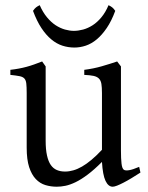

<svg xmlns="http://www.w3.org/2000/svg" viewBox="-20 -706 570 741"><path d="M522 -40Q503.9 -28.3 487.3 -18.3Q470.7 -8.3 456.5 -1Q442.4 6.3 431.6 10.5Q420.9 14.6 415 14.6Q397.9 14.6 387.2 -8.1Q376.5 -30.8 373.5 -81.1Q343.3 -50.8 318.1 -32Q293 -13.2 271.7 -2.9Q250.5 7.3 232.7 11Q214.8 14.6 199.2 14.6Q176.3 14.6 155.3 8.3Q134.3 2 118.2 -14.9Q102.1 -31.7 92.5 -61Q83 -90.3 83 -136.2V-347.2Q83 -370.6 81.5 -383.5Q80.1 -396.5 74 -403.1Q67.9 -409.7 55.2 -412.1Q42.5 -414.6 20 -417V-436.5Q37.6 -438.5 53 -441.4Q68.4 -444.3 82.8 -448.2Q97.2 -452.1 111.8 -457.3Q126.5 -462.4 142.6 -468.8L156.2 -449.7V-163.1Q156.2 -128.9 161.4 -106Q166.5 -83 176 -69.3Q185.5 -55.7 199.5 -49.8Q213.4 -43.9 231 -43.9Q246.6 -43.9 262.9 -48.6Q279.3 -53.2 296.6 -63.2Q314 -73.2 333 -89.1Q352.1 -105 373.5 -127.9V-347.2Q373.5 -369.1 371.3 -382.3Q369.1 -395.5 361.8 -402.8Q354.5 -410.2 341.1 -413.1Q327.6 -416 305.2 -417V-436.5Q340.3 -440.9 372.6 -450.2Q404.8 -459.5 432.1 -468.8L446.8 -449.7V-124Q446.8 -93.8 449 -74.7Q451.2 -55.7 458 -50.8Q463.9 -46.9 478 -49.1Q492.2 -51.3 517.1 -62ZM424.8 -664.1Q410.2 -624.5 391.8 -597.7Q373.5 -570.8 353.3 -554Q333 -537.1 311 -529.8Q289.1 -522.5 267.1 -522.5Q243.2 -522.5 220.7 -529.8Q198.2 -537.1 178 -554Q157.7 -570.8 139.9 -597.7Q122.1 -624.5 107.4 -664.1Q113.3 -672.9 119.1 -677.5Q125 -682.1 133.3 -686Q145.5 -658.2 161.4 -639.2Q177.2 -620.1 194.8 -608.6Q212.4 -597.2 230.7 -592Q249 -586.9 265.1 -586.9Q282.2 -586.9 301 -592Q319.8 -597.2 337.6 -608.6Q355.5 -620.1 371.3 -639.2Q387.2 -658.2 398.9 -686Q407.2 -682.1 413.1 -677.5Q418.9 -672.9 424.8 -664.1Z"/></svg>

Font: Gentium Plus Eur
Style: Regular
Weight: 400
Designer: J. Victor Gaultney, Annie Olsen, Iska Routamaa, Becca Hirsbrunner
Foundry: SIL International
Version: Version 5.000